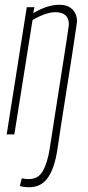

<svg xmlns="http://www.w3.org/2000/svg" viewBox="-20 -562 366 803"><path d="M220 63Q208 142 180 181.5Q152 221 103 221Q80 221 63 216L71 184Q86 187 100 187Q141 187 160 152Q179 117 188 59Q210 -82 224.5 -175.5Q239 -269 248 -325Q257 -381 261 -409.5Q265 -438 266.5 -448Q268 -458 268 -460Q268 -511 211 -511Q190 -511 164.5 -501.5Q139 -492 116 -478L40 0H8L92 -532H124L119 -507Q144 -522 172 -532Q200 -542 228 -542Q264 -542 283 -522.5Q302 -503 302 -473Q302 -470 300 -456Q298 -442 293 -409Q288 -376 279 -316.5Q270 -257 255 -164Q240 -71 220 63Z"/></svg>

Font: Georama Condensed ExtraLight
Style: Italic
Weight: 200
Width: 3
Italic angle: -9°
Designer: Jean-Baptiste Levee
Foundry: Production Type
Version: Version 1.000